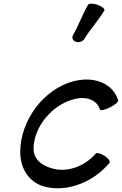

<svg xmlns="http://www.w3.org/2000/svg" viewBox="-20 -1002 668 1053"><path d="M443 -789C475 -842 520 -890 552 -944C557 -952 541 -966 517 -975C492 -984 468 -984 463 -976C431 -922 413 -865 381 -811C372 -796 379 -779 396 -773C413 -767 434 -774 443 -789ZM628 -452C599 -545 498 -585 386 -557C215 -514 91 -336 91 -169C91 -73 143 4 234 24C350 50 490 -1 580 -108C587 -116 575 -133 554 -147C533 -161 511 -166 504 -159C445 -89 353 -59 279 -75C217 -89 164 -123 164 -187C165 -305 264 -428 389 -459C454 -475 513 -454 528 -401C531 -394 555 -399 583 -413C611 -427 631 -444 628 -452Z"/></svg>

Font: Nupuram Medium Oblique
Style: Regular
Weight: 500
Designer: Santhosh Thottingal (santhosh.thottingal@gmail.com)
Foundry: SMC
Version: Version 1.000